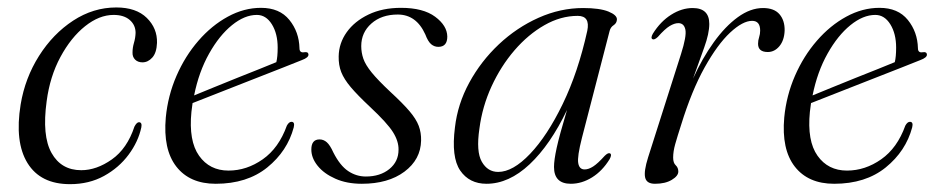

<svg xmlns="http://www.w3.org/2000/svg" viewBox="-20 -472 2450 502"><path d="M277 -433Q239.5 -433 202.5 -403.5Q165.5 -374 138 -323Q110.5 -272 102 -207.5Q89.5 -117 114.8 -72Q140 -27 192.5 -27Q232.5 -27 272.5 -55.2Q312.5 -83.5 331.5 -141Q337.5 -152.5 343.5 -152.5Q352 -152 349.5 -139Q341.5 -101.5 316.2 -67.5Q291 -33.5 252 -12Q213 9.5 163 9.5Q86 9.5 52 -45.5Q18 -100.5 34 -199Q45.5 -268 82 -325.8Q118.5 -383.5 171.2 -418Q224 -452.5 284 -452.5Q336 -452.5 363.8 -425.2Q391.5 -398 390.5 -360Q389.5 -334 378.2 -321.5Q367 -309 352.5 -309Q340.5 -309 333.2 -316.2Q326 -323.5 326.5 -335Q326.5 -347 330.2 -359.8Q334 -372.5 334.5 -386Q334.5 -406.5 319.2 -419.8Q304 -433 277 -433Z M748 -139Q731.5 -77 678.8 -34.2Q626 8.5 544 8.5Q476 8.5 441 -36.5Q406 -81.5 413.5 -165Q419 -222 441.5 -273.8Q464 -325.5 498.8 -365.5Q533.5 -405.5 575.8 -428.5Q618 -451.5 662.5 -451.5Q711 -451.5 736.5 -420Q762 -388.5 763 -346Q763 -333 776 -335.5Q786 -337 786.5 -329.5Q787 -321.5 769.5 -315Q755 -309 719.2 -295Q683.5 -281 638.8 -263.5Q594 -246 552.2 -229.5Q510.5 -213 483.5 -202.5Q482 -191 480.5 -179.5Q473 -103.5 500.5 -64.8Q528 -26 577.5 -26Q625 -26 667 -55.5Q709 -85 730 -143.5Q735.5 -153.5 742 -153.5Q751.5 -153.5 748 -139ZM651.5 -433Q619.5 -433 586.5 -406.2Q553.5 -379.5 526.8 -332Q500 -284.5 487.5 -222.5Q509.5 -231.5 539.5 -243.8Q569.5 -256 601.2 -268.8Q633 -281.5 660 -292.2Q687 -303 702.5 -309.5Q706 -323.5 706 -347.5Q706 -384 690.8 -408.5Q675.5 -433 651.5 -433Z M936.5 -10.5Q974 -10.5 998 -30Q1022 -49.5 1022 -80.5Q1022.5 -102.5 1007.5 -126.5Q992.5 -150.5 947 -193Q915 -223 897.2 -244Q879.5 -265 872.2 -283.5Q865 -302 865.5 -324.5Q866 -359 886.5 -387.8Q907 -416.5 943.5 -434Q980 -451.5 1028.5 -451.5Q1086.5 -451.5 1117.8 -428.2Q1149 -405 1149.5 -376.5Q1149.5 -349.5 1126 -349.5Q1115.5 -349.5 1107.2 -356.5Q1099 -363.5 1092 -382Q1068.5 -434 1020 -434Q977.5 -434 951 -410.5Q924.5 -387 924.5 -351.5Q924.5 -334.5 930 -318.5Q935.5 -302.5 952 -282.2Q968.5 -262 1001 -231.5Q1033 -202 1050.5 -181.5Q1068 -161 1074.8 -143Q1081.5 -125 1081 -104.5Q1080 -55 1037.5 -23.2Q995 8.5 926 8.5Q886.5 8.5 856.8 -4.8Q827 -18 810.5 -38.5Q794 -59 794 -81Q794 -107.5 815.5 -107.5Q826 -107.5 834.5 -100Q843 -92.5 851.5 -73.5Q869 -39 890.2 -24.8Q911.5 -10.5 936.5 -10.5Z M1501.5 -111.5Q1489 -62.5 1491.8 -45.8Q1494.5 -29 1508.5 -29Q1519 -29 1531 -36.8Q1543 -44.5 1561 -64.5Q1570 -73.5 1575 -71Q1580.5 -68 1574 -56Q1555 -25 1528 -8.2Q1501 8.5 1472.5 8.5Q1428.5 8.5 1428.5 -35.5Q1428.5 -53.5 1435.5 -85.5Q1442.5 -117.5 1462.5 -184.5Q1419 -93.5 1364.8 -42.5Q1310.5 8.5 1252 8.5Q1207 8.5 1183.2 -26.2Q1159.5 -61 1169.5 -139Q1176.5 -200 1207 -256Q1237.5 -312 1284.2 -356Q1331 -400 1388 -425.5Q1445 -451 1504.5 -451Q1548 -451 1570.8 -441.8Q1593.5 -432.5 1593 -421Q1592.5 -411.5 1584.5 -406.2Q1576.5 -401 1574 -391.5ZM1233.5 -136Q1224.5 -75.5 1239.8 -49Q1255 -22.5 1282.5 -22.5Q1321 -22.5 1366 -69.8Q1411 -117 1451.2 -200Q1491.5 -283 1515.5 -391.5Q1523.5 -430.5 1490.5 -430.5Q1446 -430.5 1403.5 -406.2Q1361 -382 1325.2 -340.5Q1289.5 -299 1265.2 -246.2Q1241 -193.5 1233.5 -136Z M1686 -369.5Q1680.5 -372.5 1687 -384Q1707 -416 1734.8 -433.5Q1762.5 -451 1791 -451Q1834.5 -451 1834.5 -409.5Q1834.5 -384.5 1821.2 -347.8Q1808 -311 1792 -266.5Q1816 -319.5 1846 -361.2Q1876 -403 1909 -427Q1942 -451 1975 -451Q2004 -451 2018 -434.8Q2032 -418.5 2031.5 -392Q2030.5 -366.5 2017.8 -351.2Q2005 -336 1987.5 -336Q1962 -336 1962 -357.5Q1962 -366.5 1964.8 -374.8Q1967.5 -383 1967.5 -392Q1967.5 -417.5 1946.5 -417.5Q1922 -417.5 1889 -386.8Q1856 -356 1822.2 -295.5Q1788.5 -235 1761 -146Q1751 -115 1745.5 -95.5Q1740 -76 1740 -60Q1740 -46 1746.8 -39.8Q1753.5 -33.5 1753.5 -23.5Q1753.5 -12 1736.5 -1.8Q1719.5 8.5 1692.5 8.5Q1670.5 8.5 1666.8 -7.8Q1663 -24 1674.5 -60.5L1760.5 -330.5Q1775.5 -377.5 1772 -394.5Q1768.5 -411.5 1753.5 -411.5Q1743.5 -411.5 1731 -404Q1718.5 -396.5 1700 -375.5Q1691 -367 1686 -369.5Z M2365 -139Q2348.5 -77 2295.8 -34.2Q2243 8.5 2161 8.5Q2093 8.5 2058 -36.5Q2023 -81.5 2030.5 -165Q2036 -222 2058.5 -273.8Q2081 -325.5 2115.8 -365.5Q2150.5 -405.5 2192.8 -428.5Q2235 -451.5 2279.5 -451.5Q2328 -451.5 2353.5 -420Q2379 -388.5 2380 -346Q2380 -333 2393 -335.5Q2403 -337 2403.5 -329.5Q2404 -321.5 2386.5 -315Q2372 -309 2336.2 -295Q2300.5 -281 2255.8 -263.5Q2211 -246 2169.2 -229.5Q2127.5 -213 2100.5 -202.5Q2099 -191 2097.5 -179.5Q2090 -103.5 2117.5 -64.8Q2145 -26 2194.5 -26Q2242 -26 2284 -55.5Q2326 -85 2347 -143.5Q2352.5 -153.5 2359 -153.5Q2368.5 -153.5 2365 -139ZM2268.5 -433Q2236.5 -433 2203.5 -406.2Q2170.5 -379.5 2143.8 -332Q2117 -284.5 2104.5 -222.5Q2126.5 -231.5 2156.5 -243.8Q2186.5 -256 2218.2 -268.8Q2250 -281.5 2277 -292.2Q2304 -303 2319.5 -309.5Q2323 -323.5 2323 -347.5Q2323 -384 2307.8 -408.5Q2292.5 -433 2268.5 -433Z"/></svg>

Font: Fraunces 72pt Light
Style: Italic
Weight: 300
Italic angle: -16°
Version: Version 1.000;[b76b70a41]